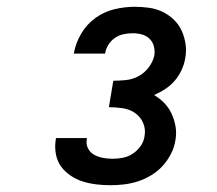

<svg xmlns="http://www.w3.org/2000/svg" viewBox="-20 -863 640 566"><path d="M306 -317Q285 -317 264 -319.5Q243 -322 224 -328Q205 -334 188.5 -345Q172 -356 160.5 -371.5Q149 -387 145 -407.5Q141 -428 144 -449L145 -456H236V-453Q233 -438 239.5 -425.5Q246 -413 258 -406.5Q270 -400 284 -397.5Q298 -395 312 -395Q327 -395 342.5 -398Q358 -401 371.5 -410Q385 -419 394.5 -432.5Q404 -446 406 -461Q410 -482 402 -500.5Q394 -519 378 -530Q362 -541 341.5 -544Q321 -547 301 -547L314 -625Q332 -625 351.5 -627Q371 -629 388.5 -638.5Q406 -648 418.5 -664.5Q431 -681 435 -700Q437 -714 433.5 -727Q430 -740 420.5 -749Q411 -758 398 -761.5Q385 -765 371 -765Q357 -765 343.5 -762Q330 -759 318.5 -751Q307 -743 299.5 -731Q292 -719 290 -706L289 -705H197L198 -707Q203 -736 219.5 -764Q236 -792 262 -810.5Q288 -829 318 -836Q348 -843 377 -843Q399 -843 420 -840Q441 -837 459.5 -828Q478 -819 492.5 -805Q507 -791 515.5 -772.5Q524 -754 527 -733Q530 -712 526 -691Q523 -673 515 -656Q507 -639 495 -625Q483 -611 467 -600.5Q451 -590 434 -583Q451 -573 464.5 -559Q478 -545 486 -527.5Q494 -510 497.5 -490Q501 -470 497 -449Q494 -429 484 -409.5Q474 -390 459.5 -374Q445 -358 426 -346.5Q407 -335 387 -328.5Q367 -322 346.5 -319.5Q326 -317 306 -317Z"/></svg>

Font: Iosevka Extended Oblique
Style: Bold
Weight: 700
Width: 7
Italic angle: -9°
Monospace: yes
Designer: Belleve Invis
Foundry: Belleve Invis
Version: Version 32.5.0; ttfautohint (v1.8.4)